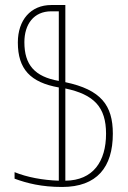

<svg xmlns="http://www.w3.org/2000/svg" viewBox="-20 -734 510 764"><path d="M227 10C366 10 429 -69 429 -202C429 -315 382 -377 240 -407V-714H184C102 -714 51 -654 51 -565C51 -459 101 -406 214 -386V-15C150 -17 87 -29 38 -49V-23C87 -5 145 10 227 10ZM214 -412C118 -429 77 -476 77 -566C77 -637 114 -689 184 -689H214ZM240 -15V-382C354 -358 402 -308 402 -202C402 -92 351 -16 240 -15Z"/></svg>

Font: Noto Sans Armenian Condensed Thin
Style: Regular
Weight: 100
Width: 3
Designer: Monotype Design Team
Foundry: Monotype Imaging Inc.
Version: Version 2.008